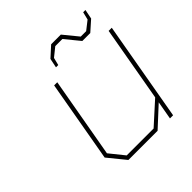

<svg xmlns="http://www.w3.org/2000/svg" viewBox="-181 -816 954 954"><g transform="rotate(-45 295.5 -339.0)"><path d="M256 -580 266 -629 320 -678H388L451 -601H489L535 -637L545 -678H561L551 -628L497 -580H441L378 -657H328L282 -620L272 -580ZM185 0 110 -92 186 -523H208L133 -99L195 -22H384L499 -126L569 -523H591L499 0H477L494 -96L390 0Z"/></g></svg>

Font: Tomorrow Thin
Style: Italic
Weight: 250
Italic angle: -10°
Designer: Tony de Marco, Monica Rizzolli
Foundry: Just in Type
Version: Version 2.002